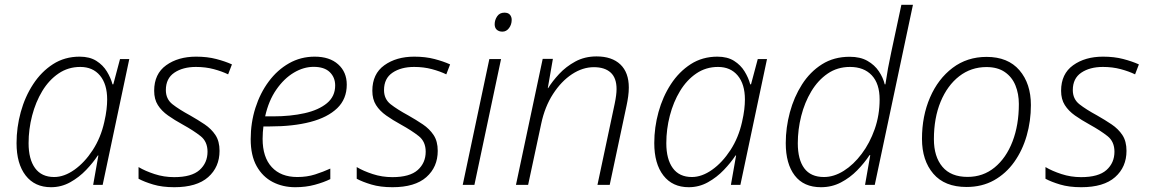

<svg xmlns="http://www.w3.org/2000/svg" viewBox="-20 -780 4847 810"><path d="M195.3 9.8Q126.5 9.8 88.1 -39.8Q49.8 -89.4 49.8 -176.3Q49.8 -242.7 67.6 -307.4Q85.4 -372.1 119.9 -424.8Q154.3 -477.5 203.6 -509.3Q252.9 -541 315.9 -541Q358.4 -541 386.5 -523.2Q414.6 -505.4 430.9 -478.5Q447.3 -451.7 454.6 -424.3H458L486.3 -530.8H525.4L413.1 0H373L395 -124H392.6Q373 -94.2 343.5 -63.2Q314 -32.2 276.4 -11.2Q238.8 9.8 195.3 9.8ZM208.5 -33.2Q250.5 -33.2 293.7 -63.7Q336.9 -94.2 371.1 -146.7Q405.3 -199.2 419.9 -265.1Q426.8 -294.9 429.4 -317.9Q432.1 -340.8 432.1 -360.4Q432.1 -424.8 401.9 -461.2Q371.6 -497.6 318.8 -497.6Q267.6 -497.6 227.1 -470Q186.5 -442.4 158.4 -396Q130.4 -349.6 115.5 -292.2Q100.6 -234.9 100.6 -175.8Q100.6 -108.4 127.9 -70.8Q155.3 -33.2 208.5 -33.2Z M715.3 9.8Q664.1 9.8 626.5 -1.5Q588.9 -12.7 564.5 -25.9V-75.2Q592.3 -58.6 631.8 -45.7Q671.4 -32.7 714.8 -32.7Q788.1 -32.7 821.8 -62.7Q855.5 -92.8 855.5 -140.1Q855.5 -182.6 826.2 -205.8Q796.9 -229 751 -254.4Q716.3 -273.4 689 -292.7Q661.6 -312 646 -336.7Q630.4 -361.3 630.4 -397Q630.4 -468.3 680.9 -504.6Q731.4 -541 807.1 -541Q854.5 -541 892.6 -531Q930.7 -521 958.5 -508.3L942.4 -466.3Q916.5 -479 881.8 -488.3Q847.2 -497.6 806.6 -497.6Q751.5 -497.6 715.6 -473.4Q679.7 -449.2 679.7 -399.9Q679.7 -362.3 707.5 -340.3Q735.4 -318.4 782.2 -293Q814.9 -274.4 843.3 -255.4Q871.6 -236.3 888.9 -210.2Q906.2 -184.1 906.2 -143.6Q906.2 -75.2 858.2 -32.7Q810.1 9.8 715.3 9.8Z M1225.6 9.8Q1172.9 9.8 1130.4 -12.2Q1087.9 -34.2 1062.7 -79.1Q1037.6 -124 1037.6 -192.9Q1037.6 -262.2 1057.6 -325Q1077.6 -387.7 1113.8 -436.3Q1149.9 -484.9 1199.2 -512.9Q1248.5 -541 1307.6 -541Q1370.6 -541 1406.7 -508.5Q1442.9 -476.1 1442.9 -422.9Q1442.9 -362.3 1402.6 -323.5Q1362.3 -284.7 1289.6 -265.6Q1216.8 -246.6 1118.7 -246.6H1091.3Q1089.8 -236.8 1088.9 -222.4Q1087.9 -208 1087.9 -194.3Q1087.9 -116.7 1126.5 -75Q1165 -33.2 1234.4 -33.2Q1275.4 -33.2 1309.6 -44.2Q1343.8 -55.2 1373.5 -68.8V-24.4Q1345.7 -10.7 1308.1 -0.5Q1270.5 9.8 1225.6 9.8ZM1098.6 -289.1H1131.3Q1206.1 -289.1 1265.4 -302.5Q1324.7 -315.9 1359.4 -344.7Q1394 -373.5 1394 -419.4Q1394 -453.6 1371.1 -475.8Q1348.1 -498 1303.2 -498Q1260.7 -498 1219.5 -473.4Q1178.2 -448.7 1145.8 -402.1Q1113.3 -355.5 1098.6 -289.1Z M1635.7 9.8Q1584.5 9.8 1546.9 -1.5Q1509.3 -12.7 1484.9 -25.9V-75.2Q1512.7 -58.6 1552.2 -45.7Q1591.8 -32.7 1635.3 -32.7Q1708.5 -32.7 1742.2 -62.7Q1775.9 -92.8 1775.9 -140.1Q1775.9 -182.6 1746.6 -205.8Q1717.3 -229 1671.4 -254.4Q1636.7 -273.4 1609.4 -292.7Q1582 -312 1566.4 -336.7Q1550.8 -361.3 1550.8 -397Q1550.8 -468.3 1601.3 -504.6Q1651.9 -541 1727.5 -541Q1774.9 -541 1813 -531Q1851.1 -521 1878.9 -508.3L1862.8 -466.3Q1836.9 -479 1802.2 -488.3Q1767.6 -497.6 1727.1 -497.6Q1671.9 -497.6 1636 -473.4Q1600.1 -449.2 1600.1 -399.9Q1600.1 -362.3 1627.9 -340.3Q1655.8 -318.4 1702.6 -293Q1735.4 -274.4 1763.7 -255.4Q1792 -236.3 1809.3 -210.2Q1826.7 -184.1 1826.7 -143.6Q1826.7 -75.2 1778.6 -32.7Q1730.5 9.8 1635.7 9.8Z M2099.6 -646.5Q2085 -646.5 2075.9 -654.5Q2066.9 -662.6 2066.9 -677.7Q2066.9 -695.8 2077.4 -711.2Q2087.9 -726.6 2107.9 -726.6Q2124 -726.6 2131.3 -717.8Q2138.7 -709 2138.7 -696.3Q2138.7 -676.3 2127.4 -661.4Q2116.2 -646.5 2099.6 -646.5ZM1932.1 0 2044.4 -530.8H2093.8L1981.4 0Z M2156.7 0 2269.5 -531.7H2312.5L2291 -408.2H2292.5Q2310.1 -437 2338.9 -468Q2367.7 -499 2407.2 -520.5Q2446.8 -542 2496.6 -542Q2561.5 -542 2597.2 -508.1Q2632.8 -474.1 2632.8 -410.6Q2632.8 -392.6 2630.1 -373Q2627.4 -353.5 2623.5 -335.4L2552.2 0H2500.5L2573.2 -342.3Q2581.1 -380.4 2581.1 -404.3Q2581.1 -451.2 2556.2 -473.9Q2531.2 -496.6 2485.4 -496.6Q2438 -496.6 2392.8 -466.8Q2347.7 -437 2313 -383.3Q2278.3 -329.6 2263.2 -257.8L2208 0Z M2885.7 9.8Q2816.9 9.8 2778.6 -39.8Q2740.2 -89.4 2740.2 -176.3Q2740.2 -242.7 2758.1 -307.4Q2775.9 -372.1 2810.3 -424.8Q2844.7 -477.5 2894 -509.3Q2943.4 -541 3006.3 -541Q3048.8 -541 3076.9 -523.2Q3105 -505.4 3121.3 -478.5Q3137.7 -451.7 3145 -424.3H3148.4L3176.8 -530.8H3215.8L3103.5 0H3063.5L3085.4 -124H3083Q3063.5 -94.2 3033.9 -63.2Q3004.4 -32.2 2966.8 -11.2Q2929.2 9.8 2885.7 9.8ZM2898.9 -33.2Q2940.9 -33.2 2984.1 -63.7Q3027.3 -94.2 3061.5 -146.7Q3095.7 -199.2 3110.4 -265.1Q3117.2 -294.9 3119.9 -317.9Q3122.6 -340.8 3122.6 -360.4Q3122.6 -424.8 3092.3 -461.2Q3062 -497.6 3009.3 -497.6Q2958 -497.6 2917.5 -470Q2877 -442.4 2848.9 -396Q2820.8 -349.6 2805.9 -292.2Q2791 -234.9 2791 -175.8Q2791 -108.4 2818.4 -70.8Q2845.7 -33.2 2898.9 -33.2Z M3443.4 9.8Q3370.6 9.8 3332.8 -39.6Q3294.9 -88.9 3294.9 -176.3Q3294.9 -241.7 3312.3 -306.2Q3329.6 -370.6 3363.5 -423.8Q3397.5 -477.1 3447.8 -508.8Q3498 -540.5 3564.5 -540.5Q3609.4 -540.5 3639.6 -523.2Q3669.9 -505.9 3687.7 -479.2Q3705.6 -452.6 3712.4 -424.3H3715.3Q3725.1 -492.2 3739.7 -558.6L3782.7 -759.8H3831.5L3670.4 0H3629.4L3651.4 -125.5H3648.4Q3626.5 -92.3 3596.2 -61.3Q3565.9 -30.3 3527.6 -10.3Q3489.3 9.8 3443.4 9.8ZM3456.1 -33.2Q3498 -33.2 3539.6 -59.3Q3581.1 -85.4 3615.2 -130.9Q3649.4 -176.3 3670.2 -235.4Q3690.9 -294.4 3690.9 -360.4Q3690.9 -427.2 3657.7 -462.4Q3624.5 -497.6 3565.9 -497.6Q3512.7 -497.6 3471.7 -469.5Q3430.7 -441.4 3402.6 -394.5Q3374.5 -347.7 3360.1 -290.5Q3345.7 -233.4 3345.7 -175.8Q3345.7 -106.9 3373 -70.1Q3400.4 -33.2 3456.1 -33.2Z M4057.6 8.8Q3965.3 8.8 3917.5 -47.1Q3869.6 -103 3869.6 -194.3Q3869.6 -290.5 3903.6 -368.9Q3937.5 -447.3 3998.8 -493.7Q4060.1 -540 4142.1 -540Q4232.4 -540 4280.8 -483.6Q4329.1 -427.2 4329.1 -336.9Q4329.1 -269.5 4311.3 -207.5Q4293.5 -145.5 4258.8 -96.7Q4224.1 -47.9 4173.6 -19.5Q4123 8.8 4057.6 8.8ZM4062 -33.7Q4127.4 -33.7 4176 -73.5Q4224.6 -113.3 4251.5 -182.9Q4278.3 -252.4 4278.3 -341.3Q4278.3 -384.3 4263.9 -419.7Q4249.5 -455.1 4219 -476.1Q4188.5 -497.1 4141.6 -497.1Q4076.7 -497.1 4026.6 -458.3Q3976.6 -419.4 3948.2 -350.8Q3919.9 -282.2 3919.9 -192.9Q3919.9 -119.1 3955.8 -76.4Q3991.7 -33.7 4062 -33.7Z M4541.5 9.8Q4490.2 9.8 4452.6 -1.5Q4415 -12.7 4390.6 -25.9V-75.2Q4418.5 -58.6 4458 -45.7Q4497.6 -32.7 4541 -32.7Q4614.3 -32.7 4647.9 -62.7Q4681.6 -92.8 4681.6 -140.1Q4681.6 -182.6 4652.3 -205.8Q4623 -229 4577.1 -254.4Q4542.5 -273.4 4515.1 -292.7Q4487.8 -312 4472.2 -336.7Q4456.5 -361.3 4456.5 -397Q4456.5 -468.3 4507.1 -504.6Q4557.6 -541 4633.3 -541Q4680.7 -541 4718.8 -531Q4756.8 -521 4784.7 -508.3L4768.6 -466.3Q4742.7 -479 4708 -488.3Q4673.3 -497.6 4632.8 -497.6Q4577.6 -497.6 4541.7 -473.4Q4505.9 -449.2 4505.9 -399.9Q4505.9 -362.3 4533.7 -340.3Q4561.5 -318.4 4608.4 -293Q4641.1 -274.4 4669.4 -255.4Q4697.8 -236.3 4715.1 -210.2Q4732.4 -184.1 4732.4 -143.6Q4732.4 -75.2 4684.3 -32.7Q4636.2 9.8 4541.5 9.8Z"/></svg>

Font: Open Sans Light
Style: Italic
Weight: 300
Italic angle: -12°
Designer: Monotype Design Team
Foundry: Monotype Imaging Inc.
Version: Version 3.003; ttfautohint (v1.8.4)